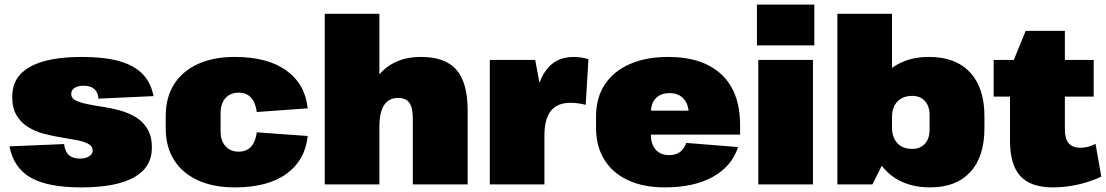

<svg xmlns="http://www.w3.org/2000/svg" viewBox="-20 -800 4798 833"><path d="M332 13Q187 13 113 -29.5Q39 -72 21 -165L258 -175Q262 -142 279 -127Q296 -112 327 -112Q352 -112 367 -122Q382 -132 382 -147Q382 -166 363 -176Q344 -186 313 -192Q282 -198 244.5 -204Q207 -210 169.5 -220Q132 -230 101.5 -249Q71 -268 52 -299.5Q33 -331 33 -381Q33 -466 109 -509.5Q185 -553 337 -553Q432 -553 496.5 -535Q561 -517 598 -479.5Q635 -442 646 -383L407 -372Q406 -399 389.5 -413.5Q373 -428 343 -428Q318 -428 303.5 -418.5Q289 -409 289 -393Q289 -374 308 -364.5Q327 -355 358 -348.5Q389 -342 426.5 -336.5Q464 -331 501.5 -320.5Q539 -310 570 -291Q601 -272 620 -240Q639 -208 639 -160Q639 -74 561.5 -30.5Q484 13 332 13Z M999 13Q905 13 838 -18Q771 -49 735 -106Q699 -163 699 -244V-296Q699 -377 735 -434Q771 -491 838 -522Q905 -553 999 -553Q1141 -553 1222.5 -494Q1304 -435 1315 -330L1094 -314Q1089 -354 1069.5 -376Q1050 -398 1015 -398Q980 -398 958.5 -374.5Q937 -351 937 -309V-231Q937 -189 958.5 -165.5Q980 -142 1015 -142Q1050 -142 1069.5 -164Q1089 -186 1094 -226L1315 -210Q1304 -105 1223 -46Q1142 13 999 13Z M1771 -287Q1771 -333 1756 -354Q1741 -375 1707 -375Q1667 -375 1646.5 -344Q1626 -313 1626 -250L1552 -163L1553 -221Q1553 -383 1618.5 -468Q1684 -553 1807 -553Q1912 -553 1960.5 -497Q2009 -441 2009 -320V0H1771ZM1389 -740H1626V-401V0H1389Z M2105 -540H2302L2342 -325V0H2105ZM2295 -263Q2295 -406 2338.5 -479.5Q2382 -553 2469 -553Q2485 -553 2501.5 -550.5Q2518 -548 2533 -543L2521 -345Q2488 -354 2455 -354Q2398 -354 2370 -319Q2342 -284 2342 -212Z M2864 13Q2772 13 2705 -18Q2638 -49 2602 -107Q2566 -165 2566 -245V-295Q2566 -376 2604 -433.5Q2642 -491 2712.5 -522Q2783 -553 2879 -553Q3028 -553 3109.5 -477.5Q3191 -402 3191 -256V-216H2761V-320H3004L2968 -282V-306Q2968 -348 2945.5 -372Q2923 -396 2885 -396Q2847 -396 2825.5 -374Q2804 -352 2804 -312V-214Q2804 -174 2825 -150.5Q2846 -127 2883 -127Q2914 -127 2932 -142Q2950 -157 2957 -180L3182 -162Q3155 -78 3072.5 -32.5Q2990 13 2864 13Z M3507 -540V0H3270V-540ZM3513 -780V-603H3264V-780Z M4016 13Q3936 13 3877.5 -19Q3819 -51 3787 -110.5Q3755 -170 3754 -251V-290Q3755 -372 3786.5 -431Q3818 -490 3875.5 -521.5Q3933 -553 4011 -553Q4126 -553 4188.5 -486Q4251 -419 4251 -296V-244Q4251 -120 4189.5 -53.5Q4128 13 4016 13ZM3613 -740H3850V-169L3765 0H3613ZM3938 -154Q3972 -154 3992.5 -176Q4013 -198 4013 -237V-301Q4013 -340 3992.5 -362Q3972 -384 3938 -384Q3897 -384 3873.5 -359.5Q3850 -335 3850 -291V-248Q3850 -204 3873 -179Q3896 -154 3938 -154Z M4548 13Q4452 13 4407 -36Q4362 -85 4362 -188V-500L4430 -666H4600V-238Q4600 -198 4616.5 -178.5Q4633 -159 4668 -159Q4683 -159 4700 -163Q4717 -167 4733 -176L4758 -34Q4732 -21 4697 -10Q4662 1 4623.5 7Q4585 13 4548 13ZM4291 -540H4725V-381H4291Z"/></svg>

Font: Pathway Extreme SemiCondensed Black
Style: Regular
Weight: 900
Width: 4
Version: Version 1.001;gftools[0.9.26]